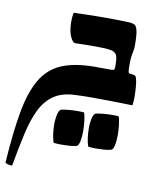

<svg xmlns="http://www.w3.org/2000/svg" viewBox="-143 -440 751 873"><g transform="rotate(10 233.0 -4.0)"><path d="M-28 364Q-49 364 -60 356Q-51 217 -34 121Q-17 25 17 -33.5Q51 -92 111 -118Q171 -144 267 -144Q347 -144 385.5 -142.5Q424 -141 435 -140Q447 -139 451.5 -136Q456 -133 458 -124Q462 -111 464 -85.5Q466 -60 466 -39Q466 -16 463 -1Q428 -2 378.5 -3Q329 -4 279.5 -4Q230 -4 194 -2Q136 1 99 27Q62 53 39.5 99.5Q17 146 2 212.5Q-13 279 -28 364ZM423 -97 377 -100 320 -143Q346 -143 351 -145Q356 -147 356 -163Q356 -192 352 -207.5Q348 -223 331 -229Q314 -235 273 -235Q232 -236 197.5 -235Q163 -234 158 -234Q146 -234 134.5 -260Q123 -286 123 -329Q123 -339 124 -349Q125 -359 127 -369Q151 -370 188 -371Q225 -372 264.5 -372Q304 -372 336.5 -371.5Q369 -371 385 -370Q399 -369 408 -364.5Q417 -360 422 -340Q427 -320 427 -272Q427 -254 424.5 -244.5Q422 -235 420 -221Q418 -207 418 -175Q418 -153 420 -146.5Q422 -140 435 -140ZM151 74Q183 68 221 68Q229 68 236.5 68Q244 68 252 69Q258 85 260.5 109Q263 133 263 154Q263 181 258.5 202Q254 223 244 225Q228 229 210 230Q192 231 173 231Q165 231 156.5 230.5Q148 230 140 229Q134 213 131 190.5Q128 168 128 146Q128 118 133.5 96.5Q139 75 151 74ZM310 64Q342 58 379 58Q387 58 394.5 58Q402 58 410 59Q416 75 418.5 99Q421 123 421 144Q421 171 416.5 192Q412 213 402 215Q386 219 368 220Q350 221 331 221Q323 221 314.5 220.5Q306 220 298 219Q292 203 289 180.5Q286 158 286 136Q286 108 291.5 86.5Q297 65 310 64Z"/></g></svg>

Font: Alkalami
Style: Regular
Weight: 400
Designer: Becca Hirsbrunner Spalinger
Foundry: SIL International
Version: Version 2.000